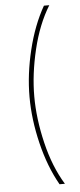

<svg xmlns="http://www.w3.org/2000/svg" viewBox="-60 -782 401 964"><g transform="rotate(-5 140.0 -300.0)"><path d="M227 -750Q171 -659 141.5 -535.5Q112 -412 112 -300Q112 -188 141.5 -64.5Q171 59 227 150H200Q147 57 117.5 -64.5Q88 -186 88 -300Q88 -414 117.5 -535.5Q147 -657 200 -750Z"/></g></svg>

Font: Nacelle Thin
Style: Regular
Weight: 100
Designer: Sora Sagano
Foundry: Sora Sagano
Version: Version 1.000;FEAKit 1.0